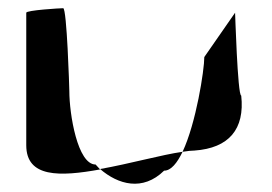

<svg xmlns="http://www.w3.org/2000/svg" viewBox="-20 -587 664 468"><path d="M44 -233C44 -154 125 -156 224 -174L213 -186C169 -186 149 -309 149 -365C149 -371 143 -567 134 -567C126 -567 44 -562 44 -556ZM224 -175C268 -137 328 -120 380 -171C397 -171 412 -190 425 -217C375 -210 297 -188 224 -175ZM425 -217C437 -219 447 -220 454 -220C538 -226 577 -272 568 -354C559 -354 553 -562 553 -556L478 -448C478 -416 458 -287 425 -217Z"/></svg>

Font: Ampere
Style: SCExt
Weight: 400
Version: Version 1